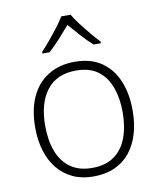

<svg xmlns="http://www.w3.org/2000/svg" viewBox="-86 -832 757 910"><g transform="rotate(-10 292.5 -377.0)"><path d="M527 -266Q527 -205 512 -154.5Q497 -104 467.5 -67Q438 -30 393.5 -10Q349 10 291 10Q235 10 192 -10Q149 -30 119 -66.5Q89 -103 73.5 -153.5Q58 -204 58 -266Q58 -351 86 -412.5Q114 -474 168 -507.5Q222 -541 296 -541Q374 -541 425 -505.5Q476 -470 501.5 -408.5Q527 -347 527 -266ZM106 -266Q106 -196 126 -143Q146 -90 187.5 -60.5Q229 -31 292 -31Q356 -31 397.5 -60.5Q439 -90 459 -143.5Q479 -197 479 -266Q479 -333 460 -385.5Q441 -438 401 -468.5Q361 -499 295 -499Q202 -499 154 -437Q106 -375 106 -266ZM316 -764Q328 -743 349 -715.5Q370 -688 392.5 -661Q415 -634 434 -614V-606H399Q372 -630 344 -661Q316 -692 293 -719Q270 -692 242 -661Q214 -630 187 -606H153V-614Q172 -634 194.5 -661Q217 -688 238 -715.5Q259 -743 271 -764Z"/></g></svg>

Font: Noto Sans Oriya ExtraLight
Style: Regular
Weight: 250
Version: Version 2.003